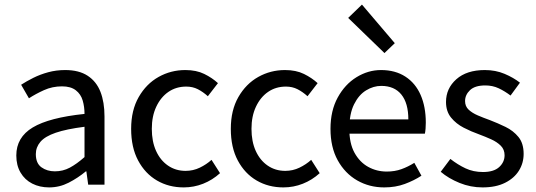

<svg xmlns="http://www.w3.org/2000/svg" viewBox="-20 -804 2332 836"><path d="M194 12Q153 12 120.5 -4.5Q88 -21 69.5 -52.5Q51 -84 51 -127Q51 -206 122.5 -249Q194 -292 348 -308Q348 -339 340 -366.5Q332 -394 310 -411Q288 -428 250 -428Q208 -428 171.5 -411.5Q135 -395 106 -376L72 -435Q95 -450 125 -465Q155 -480 190 -489.5Q225 -499 264 -499Q324 -499 362 -474Q400 -449 417.5 -404Q435 -359 435 -297V0H364L356 -58H354Q319 -29 279 -8.5Q239 12 194 12ZM219 -58Q254 -58 284 -74Q314 -90 348 -120V-252Q269 -242 222.5 -226Q176 -210 156 -186.5Q136 -163 136 -133Q136 -93 160.5 -75.5Q185 -58 219 -58Z M780 12Q715 12 663.5 -18Q612 -48 581.5 -105Q551 -162 551 -243Q551 -324 584 -381.5Q617 -439 670.5 -469Q724 -499 787 -499Q835 -499 869.5 -482Q904 -465 929 -442L885 -385Q864 -404 841.5 -415.5Q819 -427 791 -427Q747 -427 713.5 -404Q680 -381 660.5 -339.5Q641 -298 641 -243Q641 -188 659.5 -147Q678 -106 711.5 -83Q745 -60 788 -60Q821 -60 850 -74Q879 -88 901 -108L938 -50Q905 -20 864.5 -4Q824 12 780 12Z M1214 12Q1149 12 1097.5 -18Q1046 -48 1015.5 -105Q985 -162 985 -243Q985 -324 1018 -381.5Q1051 -439 1104.5 -469Q1158 -499 1221 -499Q1269 -499 1303.5 -482Q1338 -465 1363 -442L1319 -385Q1298 -404 1275.5 -415.5Q1253 -427 1225 -427Q1181 -427 1147.5 -404Q1114 -381 1094.5 -339.5Q1075 -298 1075 -243Q1075 -188 1093.5 -147Q1112 -106 1145.5 -83Q1179 -60 1222 -60Q1255 -60 1284 -74Q1313 -88 1335 -108L1372 -50Q1339 -20 1298.5 -4Q1258 12 1214 12Z M1653 12Q1588 12 1535 -18.5Q1482 -49 1450.5 -106Q1419 -163 1419 -243Q1419 -322 1450.5 -379.5Q1482 -437 1532.5 -468Q1583 -499 1639 -499Q1701 -499 1745 -470.5Q1789 -442 1811.5 -390.5Q1834 -339 1834 -270Q1834 -257 1833 -244Q1832 -231 1830 -222H1487L1486 -284H1758Q1758 -355 1727.5 -392.5Q1697 -430 1640 -430Q1606 -430 1574 -410.5Q1542 -391 1521.5 -349.5Q1501 -308 1501 -243Q1501 -180 1523.5 -139Q1546 -98 1583 -77.5Q1620 -57 1664 -57Q1699 -57 1728 -67.5Q1757 -78 1784 -95L1815 -39Q1783 -18 1742.5 -3Q1702 12 1653 12ZM1654 -573 1496 -726 1556 -784 1699 -616Z M2081 12Q2029 12 1981 -7.5Q1933 -27 1899 -56L1941 -112Q1973 -87 2007 -71Q2041 -55 2083 -55Q2130 -55 2153.5 -76.5Q2177 -98 2177 -128Q2177 -153 2160.5 -169.5Q2144 -186 2118.5 -197.5Q2093 -209 2066 -219Q2032 -231 1999 -248Q1966 -265 1944 -292Q1922 -319 1922 -360Q1922 -419 1967 -459Q2012 -499 2091 -499Q2138 -499 2177 -482.5Q2216 -466 2244 -444L2203 -388Q2178 -407 2151.5 -419.5Q2125 -432 2093 -432Q2048 -432 2026.5 -411.5Q2005 -391 2005 -364Q2005 -341 2020.5 -326.5Q2036 -312 2060.5 -301.5Q2085 -291 2113 -281Q2147 -268 2181 -251.5Q2215 -235 2237.5 -207.5Q2260 -180 2260 -134Q2260 -94 2239.5 -61Q2219 -28 2179 -8Q2139 12 2081 12Z"/></svg>

Font: Assistant ExtraLight Medium
Style: Regular
Weight: 500
Version: Version 3.000